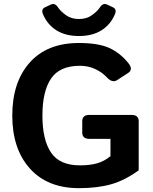

<svg xmlns="http://www.w3.org/2000/svg" viewBox="-20 -934 775 970"><path d="M197.3 -861.8Q186.5 -887.2 207 -897L237.3 -911.1Q257.3 -920.4 272.5 -897.5Q285.2 -877.9 312.5 -857.9Q339.8 -837.9 378.9 -837.9Q418 -837.9 445.3 -857.9Q472.7 -877.9 485.4 -897.5Q500.5 -920.4 520.5 -911.1L550.8 -897Q571.3 -887.2 560.5 -861.8Q539.1 -810.5 493.2 -781.2Q447.3 -752 378.9 -752Q310.5 -752 264.6 -781.2Q218.8 -810.5 197.3 -861.8ZM42 -350.1Q42 -518.6 129.9 -617.7Q217.8 -716.8 378.9 -716.8Q476.1 -716.8 531.5 -691.9Q586.9 -667 628.9 -614.7Q654.3 -583 627.4 -565.4L571.8 -529.3Q547.4 -513.2 519.5 -543.5Q496.6 -568.4 461.4 -585Q426.3 -601.6 383.8 -601.6Q281.2 -601.6 237.8 -536.9Q194.3 -472.2 194.3 -350.1Q194.3 -228 237.8 -163.3Q281.2 -98.6 383.8 -98.6Q433.6 -98.6 469.7 -108.6Q505.9 -118.7 538.1 -145V-232.4H432.1Q395.5 -232.4 395.5 -264.2V-321.8Q395.5 -353.5 432.1 -353.5H644Q680.7 -353.5 680.7 -321.8V-73.7Q612.3 -23.4 542.7 -3.4Q473.1 16.6 378.9 16.6Q220.2 16.6 131.1 -82.5Q42 -181.6 42 -350.1Z"/></svg>

Font: Istok Web
Style: Bold
Weight: 700
Designer: Andrey V. Panov
Foundry: Andrey V. Panov
Version: Version 1.0.2g